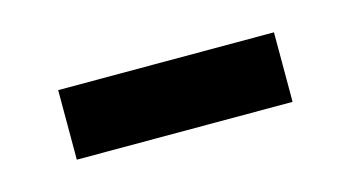

<svg xmlns="http://www.w3.org/2000/svg" viewBox="-29 -372 380 208"><g transform="rotate(-15 161.0 -268.0)"><path d="M40 -229H282V-307H40Z"/></g></svg>

Font: Noto Sans Runic
Style: Regular
Weight: 400
Designer: Monotype Design Team
Foundry: Monotype Imaging Inc.
Version: Version 2.002